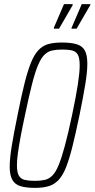

<svg xmlns="http://www.w3.org/2000/svg" viewBox="-20 -902 458 930"><path d="M150 8Q107 8 80 0Q53 -8 40 -30.5Q27 -53 27 -94Q27 -134 37 -195.5Q47 -257 65 -344Q83 -435 98.5 -497Q114 -559 130 -598.5Q146 -638 166.5 -659.5Q187 -681 214 -688.5Q241 -696 279 -696Q323 -696 350.5 -688Q378 -680 390.5 -658Q403 -636 403 -594Q403 -554 393 -493Q383 -432 365 -344Q346 -253 330.5 -191Q315 -129 299 -89.5Q283 -50 262.5 -29Q242 -8 215 0Q188 8 150 8ZM148 -26Q176 -26 196.5 -30.5Q217 -35 233.5 -51.5Q250 -68 264 -102Q278 -136 294 -195Q310 -254 329 -344Q348 -434 357 -492.5Q366 -551 366 -585Q366 -621 357 -637Q348 -653 329.5 -657.5Q311 -662 282 -662Q254 -662 233 -657.5Q212 -653 195.5 -637Q179 -621 164.5 -587Q150 -553 135 -494Q120 -435 101 -344Q88 -284 79.5 -238Q71 -192 66.5 -158.5Q62 -125 62 -102Q62 -67 71.5 -51Q81 -35 100.5 -30.5Q120 -26 148 -26ZM326 -763 327 -768 376 -882H418L417 -877L351 -763ZM241 -763V-768L290 -882H332V-877L266 -763Z"/></svg>

Font: Saira ExtraCondensed Thin
Style: Italic
Weight: 250
Width: 2
Italic angle: -12°
Designer: Hector Gatti with collaboration of the Omnibus-Type team
Foundry: Omnibus-Type
Version: Version 1.101